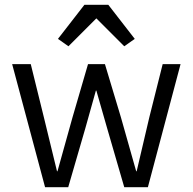

<svg xmlns="http://www.w3.org/2000/svg" viewBox="-20 -785 808 805"><path d="M334 -765H434L545 -622L501 -591L384 -708L267 -591L223 -622ZM169 0 31 -516H109L164 -293L219 -67H221L284 -293L349 -516H420L487 -293L551 -67H553L606 -293L662 -516H737L600 0H501L429 -248L384 -405H382L338 -248L266 0Z"/></svg>

Font: Aneliza
Style: Regular
Weight: 400
Designer: Mike Abbink, Paul van der Laan, Pieter van Rosmalen
Foundry: Bold Monday
Version: Version 3.0